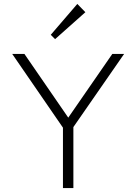

<svg xmlns="http://www.w3.org/2000/svg" viewBox="-20 -956 692 976"><path d="M300 0V-307L42 -682H104L327 -358L551 -682H611L353 -310V0ZM260 -757 238 -779 373 -936 414 -894Z"/></svg>

Font: Outfit ExtraLight
Style: Regular
Weight: 200
Designer: Rodrigo Fuenzalida
Foundry: fragTYPE
Version: Version 1.100; ttfautohint (v1.8.4.7-5d5b);gftools[0.9.27]